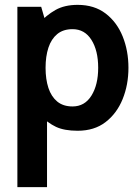

<svg xmlns="http://www.w3.org/2000/svg" viewBox="-20 -528 572 790"><path d="M51.5 242V-500H149.5L173.5 -417L138.5 -430Q170.5 -465.5 208 -486.8Q245.5 -508 299.5 -508Q368 -508 414.5 -472.5Q461 -437 484.8 -378Q508.5 -319 508.5 -249Q508.5 -179 484.5 -120Q460.5 -61 414.2 -25.5Q368 10 299.5 10Q244.5 10 210.5 -6Q176.5 -22 141 -57L173.5 -82V242ZM278.5 -90Q328.5 -90 356.2 -134.5Q384 -179 384 -249Q384 -320 356.2 -364Q328.5 -408 278.5 -408Q240 -408 215.5 -387.8Q191 -367.5 179.2 -331.8Q167.5 -296 167.5 -249Q167.5 -202 179.2 -166.2Q191 -130.5 215.5 -110.2Q240 -90 278.5 -90Z"/></svg>

Font: Cabin
Style: Bold
Weight: 700
Width: 4
Designer: Pablo Impallari
Foundry: Pablo Impallari. http://www.impallari.com Igino Marini. http://www.ikern.com
Version: Version 3.001